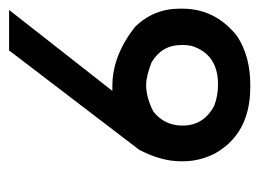

<svg xmlns="http://www.w3.org/2000/svg" viewBox="-96 -488 584 433"><g transform="rotate(90 196.5 -272.0)"><path d="M170.9 -543.9H177.2Q282.2 -543.9 327.1 -463.4Q344.2 -428.7 344.2 -393.1V-386.7Q344.2 -343.3 318.4 -293.5L94.2 0H2.9L185.5 -232.9H174.3Q106.9 -232.9 42 -283.2Q0 -325.2 0 -385.3V-390.1Q0 -465.8 62.5 -514.6Q107.9 -543.9 170.9 -543.9ZM82 -393.6V-388.2Q82 -344.7 121.1 -321.3Q152.3 -309.1 172.4 -309.1Q200.2 -309.1 231.9 -325.2Q263.7 -350.1 263.7 -391.1Q263.7 -439.5 218.3 -462.9Q195.8 -471.2 171.4 -471.2Q102.5 -471.2 84 -411.6Q82 -401.9 82 -393.6Z"/></g></svg>

Font: Gasq
Style: Regular
Weight: 400
Designer: Husham Jawad
Version: Version 1.00;December 29, 2020;FontCreator 13.0.0.2683 32-bi